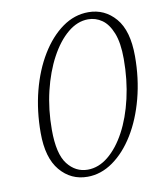

<svg xmlns="http://www.w3.org/2000/svg" viewBox="-78 -725 666 799"><g transform="rotate(-10 255.0 -326.0)"><path d="M228 11Q158 11 112.5 -43Q67 -97 67 -202Q67 -296 88.5 -379Q110 -462 149 -526Q188 -590 239 -626.5Q290 -663 349 -663Q418 -663 463.5 -610Q509 -557 509 -449Q509 -355 487 -271.5Q465 -188 426 -124.5Q387 -61 336 -25Q285 11 228 11ZM234 -18Q280 -18 321 -51.5Q362 -85 393.5 -143.5Q425 -202 443 -280Q461 -358 461 -446Q461 -514 444.5 -555.5Q428 -597 401.5 -615.5Q375 -634 343 -634Q298 -634 257 -600Q216 -566 184 -506.5Q152 -447 133.5 -370Q115 -293 115 -207Q115 -105 149 -61.5Q183 -18 234 -18Z"/></g></svg>

Font: Source Serif Pro Light
Style: Italic
Weight: 300
Italic angle: -12°
Designer: Frank Grießhammer
Foundry: Adobe Systems Incorporated
Version: Version 3.001;hotconv 1.0.111;makeotfexe 2.5.65597